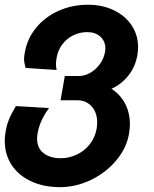

<svg xmlns="http://www.w3.org/2000/svg" viewBox="-30 -576 650 810"><path d="M-10 18Q-10 -0.5 -6 -23Q-1.5 -49 7.8 -72Q17 -95 37 -128.5L177 -120Q137.5 -67.5 128.5 -13Q126.5 -2.5 126.5 9Q126.5 49 154 70.2Q181.5 91.5 226.5 91.5Q261 91.5 293.2 76.5Q325.5 61.5 348 33.5Q370.5 5.5 377.5 -32Q380 -48 380 -59Q380 -101 356.8 -127Q333.5 -153 295.5 -153H225.5L243.5 -255.5H304.5Q328 -255.5 351.2 -269Q374.5 -282.5 391.2 -305.5Q408 -328.5 413 -356Q414.5 -363.5 414.5 -371.5Q414.5 -402 393.5 -421.2Q372.5 -440.5 338.5 -440.5Q306.5 -440.5 279 -427Q251.5 -413.5 233 -389Q214.5 -364.5 209 -333Q208 -327.5 207 -320Q206 -312.5 206 -305Q206 -293.5 209 -280.5L78 -289.5Q75.5 -299 73.5 -308.5Q71.5 -318 71.5 -327.5Q71.5 -338 74.5 -353.5Q84.5 -412.5 122 -458.5Q159.5 -504.5 216.8 -530.2Q274 -556 341 -556Q402 -556 450.2 -532.8Q498.5 -509.5 525.5 -468.8Q552.5 -428 552.5 -377Q552.5 -361 549.5 -343.5Q541 -293.5 511 -256.5Q481 -219.5 440 -201.5Q476 -179 497 -140.2Q518 -101.5 518 -52Q518 -33 514 -10Q503.5 49.5 460.2 101Q417 152.5 353.8 183Q290.5 213.5 223.5 213.5Q154 213.5 101 188.8Q48 164 19 119.8Q-10 75.5 -10 18Z"/></svg>

Font: JuliaMono ExtraBold
Style: Italic
Weight: 800
Italic angle: -9°
Monospace: yes
Designer: cormullion
Foundry: corm
Version: Version 0.057; ttfautohint (v1.8.4)